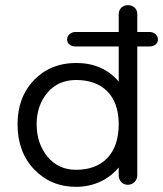

<svg xmlns="http://www.w3.org/2000/svg" viewBox="-20 -708 632 744"><path d="M275 16C343 16 401 -12 440 -59V-29C440 -8 454 8 475 8C496 8 512 -8 512 -29V-528H560C577 -528 592 -538 592 -555C592 -572 577 -584 560 -584H512V-653C512 -676 495 -688 475 -688C458 -688 440 -676 440 -653V-584H272C255 -584 240 -572 240 -555C240 -538 255 -528 272 -528H440V-392C399 -440 344 -464 275 -464C209 -464 155 -442 112 -398C69 -353 48 -296 48 -227C48 -156 69 -97 112 -52C155 -7 209 16 275 16ZM275 -50C229 -50 192 -67 164 -101C136 -135 122 -177 122 -227C122 -275 136 -316 164 -349C192 -382 229 -398 275 -398C375 -398 440 -340 440 -227C440 -110 375 -50 275 -50Z"/></svg>

Font: Dongle Light
Style: Regular
Weight: 300
Designer: Yanghee Ryu
Foundry: Yanghee Ryu
Version: Version 2.000